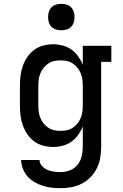

<svg xmlns="http://www.w3.org/2000/svg" viewBox="-20 -759 640 1002"><path d="M297 223Q274 223 250.5 220.5Q227 218 204.5 211Q182 204 161 192Q140 180 124.5 162.5Q109 145 100 122.5Q91 100 90 76H186Q187 94 199.5 107.5Q212 121 228.5 128Q245 135 262.5 137Q280 139 297 139Q322 139 346 129.5Q370 120 385.5 100Q401 80 406.5 55Q412 30 412 5V-99Q403 -76 388 -55Q373 -34 352.5 -19.5Q332 -5 307 1.5Q282 8 257 8Q231 8 205 1Q179 -6 158 -21.5Q137 -37 122 -59.5Q107 -82 98.5 -106.5Q90 -131 87 -157.5Q84 -184 84 -210V-310Q84 -336 87 -362.5Q90 -389 98.5 -413.5Q107 -438 122 -460.5Q137 -483 158 -498.5Q179 -514 205 -521Q231 -528 257 -528Q282 -528 307 -521.5Q332 -515 352.5 -500.5Q373 -486 388 -465Q403 -444 412 -421V-520H561V-436H508V5Q508 34 503.5 62.5Q499 91 486.5 117Q474 143 454 164Q434 185 408.5 198.5Q383 212 354.5 217.5Q326 223 297 223ZM296 -76Q313 -76 329.5 -79.5Q346 -83 360 -92.5Q374 -102 384.5 -115Q395 -128 401.5 -144Q408 -160 410 -176.5Q412 -193 412 -210V-310Q412 -327 410 -343.5Q408 -360 401.5 -376Q395 -392 384.5 -405Q374 -418 360 -427.5Q346 -437 329.5 -440.5Q313 -444 296 -444Q279 -444 262.5 -440.5Q246 -437 232 -427.5Q218 -418 207.5 -405Q197 -392 190.5 -376Q184 -360 182 -343.5Q180 -327 180 -310V-210Q180 -193 182 -176.5Q184 -160 190.5 -144Q197 -128 207.5 -115Q218 -102 232 -92.5Q246 -83 262.5 -79.5Q279 -76 296 -76ZM300 -601Q286 -601 272.5 -605Q259 -609 249 -619Q239 -629 235 -642.5Q231 -656 231 -670Q231 -684 235 -697.5Q239 -711 249 -721Q259 -731 272.5 -735Q286 -739 300 -739Q314 -739 327.5 -735Q341 -731 351 -721Q361 -711 365 -697.5Q369 -684 369 -670Q369 -656 365 -642.5Q361 -629 351 -619Q341 -609 327.5 -605Q314 -601 300 -601Z"/></svg>

Font: Iosevka HT Medium Extended
Style: Regular
Weight: 500
Width: 7
Monospace: yes
Designer: Belleve Invis
Foundry: Belleve Invis
Version: Version 32.3.0; ttfautohint (v1.8.4)